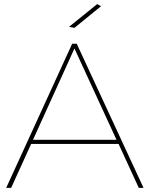

<svg xmlns="http://www.w3.org/2000/svg" viewBox="-20 -911 726 931"><path d="M653 0 555 -213H131L34 0H10L330 -699H352L676 0ZM140 -233H545L341 -676ZM451 -891 470 -881 341 -776 315 -781Z"/></svg>

Font: Gontserrat Thin
Style: Regular
Weight: 250
Designer: Julieta Ulanovsky
Foundry: Julieta Ulanovsky
Version: Version 6.001